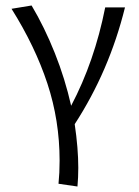

<svg xmlns="http://www.w3.org/2000/svg" viewBox="-20 -441 505 699"><path d="M197 144Q197 -2 152.5 -137Q108 -272 22 -409L95 -421Q142 -342 179.5 -248Q217 -154 239 -56Q324 -217 363 -414H435Q378 -183 252 11Q265 99 265 170Q265 205 262 238L193 228Q197 189 197 144Z"/></svg>

Font: LXGW Bright TC
Style: Regular
Weight: 400
Designer: Christian Thalmann (Catharsis Fonts)
Foundry: LXGW / Christian Thalmann (Catharsis Fonts) / Fontworks Inc.
Version: Version 5.501